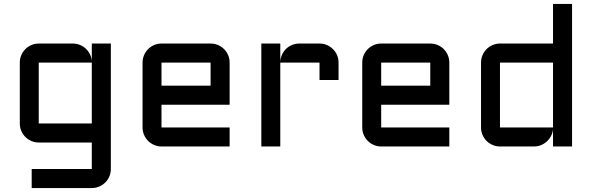

<svg xmlns="http://www.w3.org/2000/svg" viewBox="-20 -740 2990 970"><path d="M80.1 -423.8Q80.1 -443.8 87.6 -461.4Q95.2 -479 108.2 -491.9Q121.1 -504.9 138.7 -512.5Q156.2 -520 175.8 -520H348.1Q367.2 -520 384.3 -512.9Q401.4 -505.9 414.3 -493.4Q427.2 -481 435.3 -464.1Q443.4 -447.3 443.8 -428.2V-520H540V113.8Q540 133.8 532.5 151.4Q524.9 168.9 512 181.9Q499 194.8 481.4 202.4Q463.9 210 443.8 210H140.1V113.8H443.8V-20H175.8Q156.2 -20 138.7 -27.6Q121.1 -35.2 108.2 -48.1Q95.2 -61 87.6 -78.6Q80.1 -96.2 80.1 -116.2ZM443.8 -116.2V-423.8H175.8V-116.2Z M1140.1 -210.9H795.9V-96.2H1140.1V0H795.9Q776.4 0 758.8 -7.6Q741.2 -15.1 728.3 -28.1Q715.3 -41 707.8 -58.6Q700.2 -76.2 700.2 -96.2V-423.8Q700.2 -443.8 707.8 -461.4Q715.3 -479 728.3 -491.9Q741.2 -504.9 758.8 -512.5Q776.4 -520 795.9 -520H1043.9Q1064 -520 1081.5 -512.5Q1099.1 -504.9 1112.1 -491.9Q1125 -479 1132.6 -461.4Q1140.1 -443.8 1140.1 -423.8ZM795.9 -423.8V-307.1H1043.9V-423.8Z M1396 -423.8V0H1300.3V-520H1396V-428.2Q1397 -447.3 1404.8 -464.1Q1412.6 -481 1425.5 -493.4Q1438.5 -505.9 1455.6 -512.9Q1472.7 -520 1492.2 -520H1594.2Q1614.3 -520 1631.6 -512.5Q1648.9 -504.9 1662.1 -491.9Q1675.3 -479 1682.9 -461.4Q1690.4 -443.8 1690.4 -423.8V-335.9H1594.2V-423.8Z M2250 -210.9H1905.8V-96.2H2250V0H1905.8Q1886.2 0 1868.7 -7.6Q1851.1 -15.1 1838.1 -28.1Q1825.2 -41 1817.6 -58.6Q1810.1 -76.2 1810.1 -96.2V-423.8Q1810.1 -443.8 1817.6 -461.4Q1825.2 -479 1838.1 -491.9Q1851.1 -504.9 1868.7 -512.5Q1886.2 -520 1905.8 -520H2153.8Q2173.8 -520 2191.4 -512.5Q2209 -504.9 2221.9 -491.9Q2234.9 -479 2242.4 -461.4Q2250 -443.8 2250 -423.8ZM1905.8 -423.8V-307.1H2153.8V-423.8Z M2410.2 -423.8Q2410.2 -443.8 2417.7 -461.4Q2425.3 -479 2438.2 -491.9Q2451.2 -504.9 2468.8 -512.5Q2486.3 -520 2505.9 -520H2773.9V-720.2H2870.1V0H2773.9V-87.9Q2772.5 -69.8 2764.2 -53.7Q2755.9 -37.6 2742.9 -25.6Q2730 -13.7 2713.4 -6.8Q2696.8 0 2678.2 0H2505.9Q2486.3 0 2468.8 -7.6Q2451.2 -15.1 2438.2 -28.1Q2425.3 -41 2417.7 -58.6Q2410.2 -76.2 2410.2 -96.2ZM2505.9 -96.2H2773.9V-423.8H2505.9Z"/></svg>

Font: Aldrich [RUS by Daymarius]
Style: Regular
Weight: 400
Designer: Matthew Desmond
Foundry: Matthew Desmond
Version: Version 1.002 August 24, 2018